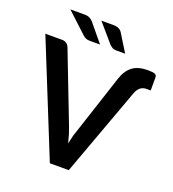

<svg xmlns="http://www.w3.org/2000/svg" viewBox="-167 -1033 1040 1155"><g transform="rotate(20 353.0 -456.0)"><path d="M375.5 -251.5 495.6 -617.7Q513.7 -673.3 550.3 -701.2Q586.4 -728 647.5 -728Q665 -728 676.3 -726.6Q687.5 -725.1 693.8 -722.2Q700.7 -718.8 702.6 -713.9Q705.1 -708 705.1 -702.6V-619.1H677.7Q632.3 -619.1 613.3 -566.9L405.8 0H284.7L-7.3 -723.1H100.6Q116.7 -723.1 128.9 -714.4Q140.1 -706.1 145.5 -692.4L315.9 -251.5Q329.1 -215.8 332.5 -204.6Q344.7 -161.6 347.2 -149.9Q351.6 -171.9 359.9 -204.6Q363.8 -218.8 375.5 -251.5ZM282.7 -912.1H362.3Q381.8 -912.1 395.5 -904.8Q408.2 -898.4 416 -885.7L484.9 -774.4H426.3Q411.6 -774.4 403.8 -779.3Q397 -783.2 385.7 -792.5ZM84 -912.1H175.8Q195.8 -912.1 209.5 -904.8Q223.6 -896.5 232.4 -885.7L324.2 -774.4H257.3Q243.2 -774.4 233.4 -778.8Q222.7 -783.2 212.9 -792.5Z"/></g></svg>

Font: Lato-SemiBold
Style: Bold
Weight: 500
Designer: Lukasz Dziedzic with Adam Twardoch and Botio Nikoltchev
Foundry: tyPoland Lukasz Dziedzic
Version: ""